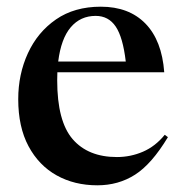

<svg xmlns="http://www.w3.org/2000/svg" viewBox="-20 -543 543 574"><path d="M281.5 -523Q365.5 -523 414.8 -472.5Q464 -422 471 -327H151.5Q151 -315.5 151 -303Q151 -180.5 197.2 -127Q243.5 -73.5 329.5 -73.5Q370.5 -73.5 407.5 -89.5Q444.5 -105.5 472.5 -140L482 -133Q433.5 -52.5 383.8 -20.8Q334 11 271 11Q202.5 11 149.2 -18.8Q96 -48.5 65.2 -106Q34.5 -163.5 34.5 -246.5Q34.5 -321 63.5 -384Q92.5 -447 147.5 -485Q202.5 -523 281.5 -523ZM266 -495.5Q220.5 -495.5 191.5 -461.5Q162.5 -427.5 154 -359H356Q347.5 -431.5 326 -463.5Q304.5 -495.5 266 -495.5Z"/></svg>

Font: Newsreader Display Medium
Style: Regular
Weight: 500
Designer: Hugues Gentile
Foundry: Production Type
Version: Version 1.001